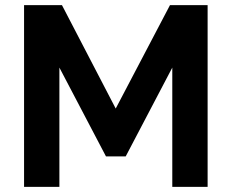

<svg xmlns="http://www.w3.org/2000/svg" viewBox="-20 -730 905 750"><path d="M653 0V-466L471 -119H394L212 -466V0H74V-710H222L432 -306L644 -710H791V0Z"/></svg>

Font: Raleway
Style: Bold
Weight: 700
Designer: Matt McInerney, Pablo Impallari, Rodrigo Fuenzalida
Foundry: Matt McInerney, Pablo Impallari, Rodrigo Fuenzalida
Version: Version 4.026